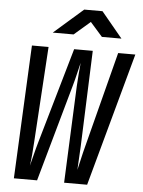

<svg xmlns="http://www.w3.org/2000/svg" viewBox="-62 -998 779 1047"><g transform="rotate(5 327.5 -475.0)"><path d="M196 -810H310L398 -886L465 -810H572L456 -950H356ZM54 0H181L330 -531C342 -572 354 -628 362 -659C359 -628 354 -572 352 -531L329 0H455L655 -730H561L426 -206C415 -166 403 -108 395 -76C397 -108 400 -166 402 -206L422 -730H320L169 -206C157 -166 144 -108 135 -76C140 -108 145 -166 147 -206L180 -730H89Z"/></g></svg>

Font: JetBrains Mono SemiBold
Style: Italic
Weight: 472
Italic angle: -9°
Monospace: yes
Designer: Philipp Nurullin, Konstantin Bulenkov
Foundry: JetBrains
Version: Version 2.305